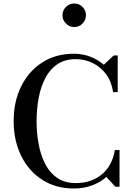

<svg xmlns="http://www.w3.org/2000/svg" viewBox="-20 -1067 774 1097"><path d="M403 10Q298.5 10 221 -40Q143.5 -90 100.8 -177Q58 -264 58 -375Q58 -486.5 100.8 -573.2Q143.5 -660 221 -710Q298.5 -760 403 -760Q451.5 -760 495.5 -743.2Q539.5 -726.5 573 -697L629.5 -750H652.5V-540.5H626Q618 -599.5 587.2 -641.5Q556.5 -683.5 511.2 -706.2Q466 -729 413 -729Q350.5 -729 307.5 -699.8Q264.5 -670.5 238.5 -620.2Q212.5 -570 200.8 -506.5Q189 -443 189 -375Q189 -307 200.8 -243.5Q212.5 -180 238.5 -129.8Q264.5 -79.5 307.5 -50.2Q350.5 -21 413 -21Q461.5 -21 500 -35.2Q538.5 -49.5 567 -75Q595.5 -100.5 612.8 -135Q630 -169.5 636 -209.5H663V0H639.5L587.5 -56Q553.5 -25.5 506 -7.8Q458.5 10 403 10ZM404 -912.5Q376.5 -912.5 356.8 -932.5Q337 -952.5 337 -980Q337 -1008 356.8 -1027.5Q376.5 -1047 404 -1047Q432 -1047 451.5 -1027.5Q471 -1008 471 -980Q471 -952.5 451.5 -932.5Q432 -912.5 404 -912.5Z"/></svg>

Font: Bodoni Moda SC 9pt Medium
Style: Regular
Weight: 500
Designer: Owen Earl
Foundry: indestructible type
Version: Version 2.005